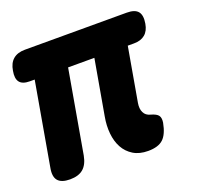

<svg xmlns="http://www.w3.org/2000/svg" viewBox="-103 -661 807 783"><g transform="rotate(-20 300.0 -270.0)"><path d="M413 10Q375 10 349 -6Q323 -22 308.5 -48.5Q294 -75 290.5 -110Q287 -145 294 -183L336 -422H222L159 -62Q152 -25 131.5 -7.5Q111 10 74 10Q37 10 22 -7.5Q7 -25 14 -62L77 -422H56Q24 -422 12 -438Q0 -454 6 -486Q11 -518 30 -534Q49 -550 81 -550H523Q558 -550 571.5 -533.5Q585 -517 579 -482Q574 -452 556 -437Q538 -422 508 -422H481L440 -188Q436 -164 444 -147.5Q452 -131 472 -126Q497 -119 504.5 -108.5Q512 -98 509 -78Q500 -30 478.5 -10Q457 10 413 10Z"/></g></svg>

Font: Maple Mono NL ExtraBold
Style: Italic
Weight: 800
Italic angle: -10°
Monospace: yes
Designer: subframe7536
Version: Version 7.000